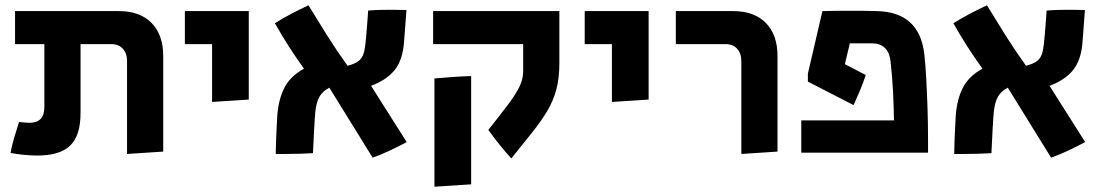

<svg xmlns="http://www.w3.org/2000/svg" viewBox="-20 -578 4169 727"><path d="M121 11Q100 11 73 8.5Q46 6 20 1Q25 -27 33.5 -56Q42 -85 52 -116Q63 -115 74 -114Q85 -113 92 -113Q148 -113 148 -173V-411H37V-536H430Q510 -536 554 -491Q598 -446 598 -366V-4L461 5V-347Q461 -376 445 -393.5Q429 -411 401 -411H285V-150Q285 -65 246 -27Q207 11 121 11Z M783 -192V-411H680V-536H922V-201Z M1391 19 1227 -246Q1202 -233 1190 -212.5Q1178 -192 1174 -155Q1172 -134 1169.5 -89Q1167 -44 1165 2Q1113 5 1059 5H1024Q1025 -45 1027 -84Q1029 -123 1030 -142Q1035 -204 1057.5 -247Q1080 -290 1131 -318Q1100 -361 1072.5 -404Q1045 -447 1021 -490Q1051 -509 1082.5 -525.5Q1114 -542 1148 -558Q1182 -502 1218.5 -444Q1255 -386 1296 -329Q1328 -337 1342.5 -351Q1357 -365 1361 -394Q1364 -410 1366 -435.5Q1368 -461 1370.5 -489Q1373 -517 1374 -538Q1397 -540 1420 -540.5Q1443 -541 1462 -541Q1481 -541 1492.5 -540.5Q1504 -540 1519 -540L1510 -420Q1505 -351 1474.5 -313Q1444 -275 1385 -253L1520 -40Q1486 -22 1454 -7Q1422 8 1391 19Z M1916 22Q1870 -29 1829 -86Q1875 -144 1904 -182.5Q1933 -221 1947 -250Q1961 -279 1961 -308V-411H1620V-536H2098V-339Q2098 -282 2086.5 -239Q2075 -196 2052 -157.5Q2029 -119 1995 -76.5Q1961 -34 1916 22ZM1625 129V-281Q1660 -284 1695 -286.5Q1730 -289 1764 -290V120Z M2297 -192V-411H2194V-536H2436V-201Z M2787 5V-347Q2787 -376 2771 -393.5Q2755 -411 2727 -411H2539V-536H2756Q2836 -536 2880 -491Q2924 -446 2924 -366V-4Z M3014 0V-122H3365Q3364 -179 3361.5 -231Q3359 -283 3352 -346Q3344 -414 3280 -414H3198L3179 -335L3258 -294Q3248 -263 3236 -234.5Q3224 -206 3212 -180L3039 -269V-299L3094 -536Q3120 -537 3145.5 -537Q3171 -537 3197 -537Q3223 -537 3248.5 -537Q3274 -537 3299 -536Q3462 -533 3480 -372Q3484 -337 3487 -283.5Q3490 -230 3492 -168.5Q3494 -107 3494 -47V0Z M3960 19 3796 -246Q3771 -233 3759 -212.5Q3747 -192 3743 -155Q3741 -134 3738.5 -89Q3736 -44 3734 2Q3682 5 3628 5H3593Q3594 -45 3596 -84Q3598 -123 3599 -142Q3604 -204 3626.5 -247Q3649 -290 3700 -318Q3669 -361 3641.5 -404Q3614 -447 3590 -490Q3620 -509 3651.5 -525.5Q3683 -542 3717 -558Q3751 -502 3787.5 -444Q3824 -386 3865 -329Q3897 -337 3911.5 -351Q3926 -365 3930 -394Q3933 -410 3935 -435.5Q3937 -461 3939.5 -489Q3942 -517 3943 -538Q3966 -540 3989 -540.5Q4012 -541 4031 -541Q4050 -541 4061.5 -540.5Q4073 -540 4088 -540L4079 -420Q4074 -351 4043.5 -313Q4013 -275 3954 -253L4089 -40Q4055 -22 4023 -7Q3991 8 3960 19Z"/></svg>

Font: Secular One
Style: Regular
Weight: 400
Designer: Michal Sahar
Foundry: Hagilda
Version: Version 1.002; ttfautohint (v1.8.4.7-5d5b);gftools[0.9.29]